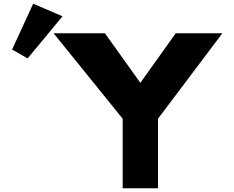

<svg xmlns="http://www.w3.org/2000/svg" viewBox="-20 -1002 1248 1022"><path d="M44.3 -738.3 127.1 -691.3 312.8 -915.2 156.7 -982.4ZM265.2 -825 633 -370V0H821V-370L1163.7 -825H915.4L727 -561L538.6 -825Z"/></svg>

Font: Hussar
Style: BdSuprExt
Weight: 700
Foundry: Cannot Into Space Fonts
Version: Version 2.00